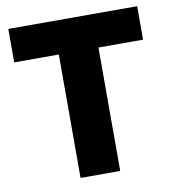

<svg xmlns="http://www.w3.org/2000/svg" viewBox="-74 -707 688 763"><g transform="rotate(-10 270.0 -325.5)"><path d="M190 -9V-507H10V-642H530V-507H350V-9Z"/></g></svg>

Font: Bakbak One
Style: Regular
Weight: 400
Designer: Saumya Kishore and Sanchit Sawaria
Foundry: A Good Feeling
Version: Version 1.003; ttfautohint (v1.8.3)